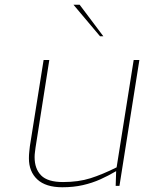

<svg xmlns="http://www.w3.org/2000/svg" viewBox="-20 -784 608 810"><path d="M243 6Q173 6 137.5 -27Q102 -60 102 -116Q102 -131 103.5 -144Q105 -157 106 -167L164 -531H188L130 -162Q129 -153 127.5 -142.5Q126 -132 126 -121Q126 -72 153.5 -44Q181 -16 246 -16Q311 -16 361.5 -32Q412 -48 472 -78L544 -531H568L484 0H468L470 -62Q438 -43 403.5 -27.5Q369 -12 329.5 -3Q290 6 243 6ZM402 -631 290 -764H316L416 -631Z"/></svg>

Font: Exo Thin Thin
Style: Italic
Weight: 250
Italic angle: -9°
Version: Version 2.000